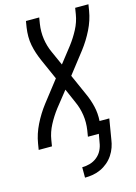

<svg xmlns="http://www.w3.org/2000/svg" viewBox="-140 -808 781 1104"><g transform="rotate(-15 250.5 -256.0)"><path d="M224 223V161Q247 161 270 154.5Q293 148 312.5 132.5Q332 117 343 95Q354 73 357 50L366 0H301L307 -37Q314 -83 307.5 -127Q301 -171 283 -210L246 -295L173 -203Q144 -165 122 -123Q100 -81 93 -37L87 0H8L14 -37Q23 -92 49.5 -145.5Q76 -199 112 -246L210 -372L155 -496Q145 -519 137 -543Q129 -567 124 -592.5Q119 -618 119 -644.5Q119 -671 123 -698L129 -735H208L202 -698Q195 -652 201.5 -608Q208 -564 226 -525L264 -440L336 -532Q365 -570 387 -612Q409 -654 416 -698L422 -735H501L495 -698Q486 -643 459.5 -589.5Q433 -536 397 -489L299 -363L354 -239Q372 -200 382 -157.5Q392 -115 389 -70H447L427 50Q424 73 416 96Q408 119 394 140Q380 161 360.5 177.5Q341 194 318 204.5Q295 215 271.5 219Q248 223 224 223Z"/></g></svg>

Font: Iosevka Term Curly Oblique
Style: Regular
Weight: 400
Italic angle: -9°
Designer: Belleve Invis
Foundry: Belleve Invis
Version: Version 32.3.0